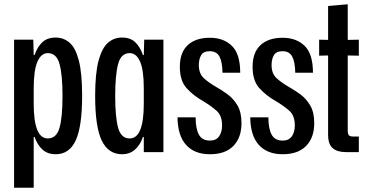

<svg xmlns="http://www.w3.org/2000/svg" viewBox="-20 -713 1719 900"><path d="M46 167V-527H136L138 -455H142Q155 -493 178.5 -515Q202 -537 241 -537Q278 -537 306 -513Q334 -489 349.5 -429.5Q365 -370 365 -264Q365 -120 335 -55Q305 10 241 10Q203 10 179 -12Q155 -34 142 -71H138V167ZM204 -64Q244 -64 258.5 -112.5Q273 -161 273 -264Q273 -362 259 -413Q245 -464 204 -464Q173 -464 155.5 -424Q138 -384 138 -299V-227Q138 -64 204 -64Z M552 10Q488 10 457 -54Q426 -118 426 -263Q426 -369 442 -428.5Q458 -488 486 -512.5Q514 -537 552 -537Q591 -537 614 -515Q637 -493 650 -455H654L656 -527H746V0H654V-71H650Q637 -33 612.5 -11.5Q588 10 552 10ZM588 -64Q654 -64 654 -227V-299Q654 -385 636.5 -424.5Q619 -464 588 -464Q547 -464 533.5 -412.5Q520 -361 520 -263Q520 -162 534 -113Q548 -64 588 -64Z M964 10Q892 10 852.5 -33.5Q813 -77 812 -163H897Q897 -111 912 -82.5Q927 -54 964 -54Q993 -54 1007 -74Q1021 -94 1021 -125Q1021 -171 995 -194Q969 -217 932 -239Q886 -265 854.5 -300Q823 -335 823 -400Q823 -467 860 -501.5Q897 -536 964 -536Q1028 -536 1067 -498Q1106 -460 1106 -372H1023Q1022 -424 1008.5 -448.5Q995 -473 963 -473Q934 -473 923 -454.5Q912 -436 912 -408Q912 -368 935.5 -346.5Q959 -325 994 -305Q1019 -291 1046.5 -271Q1074 -251 1093 -219Q1112 -187 1112 -136Q1112 -68 1074 -29Q1036 10 964 10Z M1305 10Q1233 10 1193.5 -33.5Q1154 -77 1153 -163H1238Q1238 -111 1253 -82.5Q1268 -54 1305 -54Q1334 -54 1348 -74Q1362 -94 1362 -125Q1362 -171 1336 -194Q1310 -217 1273 -239Q1227 -265 1195.5 -300Q1164 -335 1164 -400Q1164 -467 1201 -501.5Q1238 -536 1305 -536Q1369 -536 1408 -498Q1447 -460 1447 -372H1364Q1363 -424 1349.5 -448.5Q1336 -473 1304 -473Q1275 -473 1264 -454.5Q1253 -436 1253 -408Q1253 -368 1276.5 -346.5Q1300 -325 1335 -305Q1360 -291 1387.5 -271Q1415 -251 1434 -219Q1453 -187 1453 -136Q1453 -68 1415 -29Q1377 10 1305 10Z M1601 0Q1561 0 1539.5 -18.5Q1518 -37 1518 -81V-453L1476 -452V-527L1518 -526V-685L1610 -693V-526L1662 -527V-452L1610 -453V-99Q1610 -85 1615.5 -79Q1621 -73 1635 -73H1662V0Z"/></svg>

Font: Mona Sans Condensed Medium
Style: Regular
Weight: 500
Width: 3
Designer: Deni Anggara
Foundry: GitHub
Version: Version 1.001; ttfautohint (v1.8.4.7-5d5b);gftools[0.9.31]